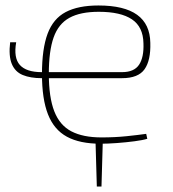

<svg xmlns="http://www.w3.org/2000/svg" viewBox="-20 -512 631 700"><path d="M355 -5 350 168H333L328 -5ZM347 12Q271 12 224 -13.5Q177 -39 155 -95Q133 -151 133 -242Q133 -334 153.5 -389Q174 -444 219.5 -468Q265 -492 339 -492Q433 -492 480 -458Q527 -424 528 -356Q530 -292 507 -259.5Q484 -227 425 -227H132Q91 -227 63 -238.5Q35 -250 23 -279Q11 -308 17 -358H39Q29 -301 52.5 -275Q76 -249 132 -249H425Q469 -249 487 -276Q505 -303 503 -354Q502 -414 461 -441.5Q420 -469 340 -469Q273 -469 233 -447Q193 -425 175.5 -375.5Q158 -326 158 -243Q158 -157 178 -106Q198 -55 240.5 -33Q283 -11 350 -11Q399 -11 442 -15.5Q485 -20 513 -24L517 -6Q501 -1 470.5 3Q440 7 406.5 9.5Q373 12 347 12Z"/></svg>

Font: Exo 2 Thin
Style: Regular
Weight: 250
Designer: Natanael Gama
Foundry: Natanael Gama
Version: Version 2.010